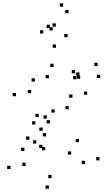

<svg xmlns="http://www.w3.org/2000/svg" viewBox="-20 -924 660 1170"><path d="M511.5 -346.2V-366.2H491.5V-346.2ZM468.5 -443.8V-463.8H448.5V-443.8ZM464.3 -463V-483H444.3V-463ZM306.2 -515.7V-535.7H286.2V-515.7ZM77.3 -337.7V-357.7H57.3V-337.7ZM284.5 -172V-192H264.5V-172ZM445.7 -440.7V-460.7H425.7V-440.7ZM590.3 -448.8V-468.8H570.3V-448.8ZM574.8 -521.3V-541.3H554.8V-521.3ZM437.3 -477.2V-497.2H417.3V-477.2ZM195.5 -165.2V-185.2H175.5V-165.2ZM159 -72.3V-92.3H139V-72.3ZM255.2 -8.3V-28.3H235.2V-8.3ZM413.8 18.5V-1.5H393.8V18.5ZM498 75.7V55.7H478V75.7ZM294.3 161.8V141.8H274.3V161.8ZM136.2 87.5V67.5H116.2V87.5ZM238.8 -21.8V-41.8H218.8V-21.8ZM201.2 -49.3V-69.3H181.2V-49.3ZM128.7 -3.8V-23.8H108.7V-3.8ZM43.7 106.3V86.3H23.7V106.3ZM277.8 226.2V206.2H257.8V226.2ZM586.3 53.3V33.3H566.3V53.3ZM461.5 -57.3V-77.3H441.5V-57.3ZM261 -92.8V-112.8H241V-92.8ZM239.7 -127V-147H219.7V-127ZM265.3 -201.2V-221.2H245.3V-201.2ZM216.3 -210.8V-230.8H196.3V-210.8ZM398.8 -257.8V-277.8H378.8V-257.8ZM313.3 -237.8V-257.8H293.3V-237.8ZM169.8 -356V-376H149.8V-356ZM192.5 -426.7V-446.7H172.5V-426.7ZM278 -446.7V-466.7H258V-446.7ZM421.5 -328.5V-348.5H401.5V-328.5ZM284.3 -753.3V-773.3H264.3V-753.3ZM301.3 -738.3V-758.3H281.3V-738.3ZM397.7 -843.2V-863.2H377.7V-843.2ZM364.5 -883.7V-903.7H344.5V-883.7ZM243.7 -719.7V-739.7H223.7V-719.7ZM321.3 -632.8V-652.8H301.3V-632.8ZM391.7 -697V-717H371.7V-697ZM320.3 -761.5V-781.5H300.3V-761.5Z"/></svg>

Font: Monaspace Argon Dots Var
Style: Regular
Weight: 400
Designer: Riley Cran and the Lettermatic Team
Version: Version 1.100 (Monaspace Argon Dots)